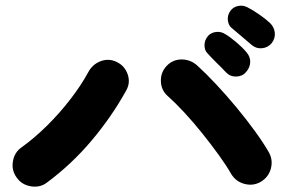

<svg xmlns="http://www.w3.org/2000/svg" viewBox="-20 -808 1040 691"><path d="M149 -151Q124 -132 91 -137.5Q58 -143 40 -169Q21 -195 26.5 -227.5Q32 -260 58 -278Q104 -311 149.5 -356Q195 -401 233.5 -451Q272 -501 297 -547Q312 -576 341.5 -587.5Q371 -599 400 -585Q429 -571 439.5 -540.5Q450 -510 434 -482Q382 -388 310 -302.5Q238 -217 149 -151ZM919 -154Q892 -138 860.5 -146Q829 -154 812 -182Q795 -212 767.5 -250Q740 -288 708 -328Q676 -368 643.5 -403Q611 -438 584 -462Q560 -483 559 -515.5Q558 -548 580 -571Q602 -594 633.5 -594Q665 -594 689 -573Q721 -544 758 -504.5Q795 -465 831 -421.5Q867 -378 897.5 -336Q928 -294 947 -261Q963 -233 955 -202Q947 -171 919 -154ZM793 -548Q783 -559 761.5 -580Q740 -601 726 -617Q716 -627 716 -645.5Q716 -664 729 -679Q740 -691 758 -693Q776 -695 791 -685Q808 -675 830.5 -656Q853 -637 867 -620Q881 -604 880.5 -584.5Q880 -565 865 -548Q852 -533 830 -532.5Q808 -532 793 -548ZM886 -646Q875 -656 852 -675Q829 -694 813 -708Q802 -717 800 -735.5Q798 -754 810 -770Q820 -783 837 -786.5Q854 -790 870 -782Q888 -773 912 -756.5Q936 -740 952 -725Q967 -710 969 -690Q971 -670 958 -653Q945 -637 924 -634.5Q903 -632 886 -646Z"/></svg>

Font: Zen Maru Gothic Black
Style: Regular
Weight: 900
Designer: Yoshimichi Ohira
Foundry: Positype
Version: Version 1.001